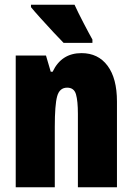

<svg xmlns="http://www.w3.org/2000/svg" viewBox="-20 -786 558 806"><path d="M110 -766V-756Q123 -740 150 -710Q177 -680 204.5 -650.5Q232 -621 247 -606H368V-620Q356 -641 331 -689Q306 -737 293 -766ZM201 -485H193L173 -553H46V0H210V-253Q210 -346 220 -382Q230 -418 262 -418Q291 -418 299 -390Q307 -362 307 -308V0H471V-360Q471 -457 431.5 -510Q392 -563 322 -563Q238 -563 201 -485Z"/></svg>

Font: Noto Sans Display Condensed Black
Style: Regular
Weight: 900
Width: 3
Designer: Monotype Design team
Foundry: Monotype Imaging Inc.
Version: 1.000